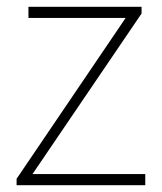

<svg xmlns="http://www.w3.org/2000/svg" viewBox="-20 -547 478 567"><path d="M351 -494 29 -19V0H409V-33H76L398 -507V-527H64V-494Z"/></svg>

Font: Spoqa Han Sans Neo Thin
Style: Regular
Weight: 100
Designer: [Spoqa Han Sans Neo] Dong-huui Kim  Younghwa Kang  Yujin Lee  [Noto Sans] Ryoko NISHIZUKA  (kana & ideographs); Paul D. 
Foundry: Spoqa (http://www.spoqa-han-sans.com)
Version: Version 1.100;hotconv 1.0.109;makeotfexe 2.5.65596